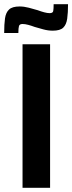

<svg xmlns="http://www.w3.org/2000/svg" viewBox="-53 -900 346 920"><path d="M55 0V-688H187V0ZM-33 -742Q-33 -784 -29 -812Q-25 -840 -9.5 -854.5Q6 -869 41 -869Q62 -869 85 -863Q108 -857 128 -851Q144 -845 159 -841Q174 -837 185 -837Q200 -837 202 -847Q204 -857 204 -880H273Q273 -839 269 -810.5Q265 -782 250 -767.5Q235 -753 200 -753Q178 -753 155.5 -759Q133 -765 113 -771Q97 -777 82 -781Q67 -785 55 -785Q41 -785 38 -775.5Q35 -766 35 -742Z"/></svg>

Font: Saira Condensed
Style: Bold
Weight: 700
Width: 3
Designer: Hector Gatti with collaboration of the Omnibus-Type team
Foundry: Omnibus-Type
Version: Version 1.101